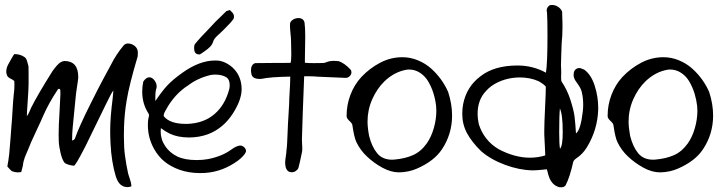

<svg xmlns="http://www.w3.org/2000/svg" viewBox="-20 -706 2976 793"><path d="M491.2 -519Q498.5 -526.4 507.8 -526.4Q523.9 -526.4 536.6 -516.1Q549.3 -505.9 549.3 -489.3Q549.3 -478.5 548.8 -473.6Q513.7 -356 502.9 -290Q494.1 -237.8 492.2 -181.2Q491.7 -168.5 491.7 -143.1Q491.7 -95.2 496.1 -64Q501 -26.4 509.3 11.2Q510.3 16.1 516.4 33.7Q522.5 51.3 522.5 59.6V63.5Q515.6 66.9 506.3 66.9Q490.7 66.9 478 56.6Q465.3 45.4 458 21.5Q440.4 -37.1 436.5 -112.8Q435.1 -142.6 435.1 -166.5Q435.1 -220.7 445.3 -299.3Q445.8 -304.2 446.3 -309.6Q446.8 -314.9 447.3 -321.8Q447.8 -328.6 448.2 -332Q442.4 -327.1 416.5 -273.4L333 -102.1Q329.1 -95.2 313.7 -65.4Q298.3 -35.6 286.6 -21.5Q265.1 -22.9 248 -32.2Q237.3 -44.4 230.5 -72.5Q223.6 -100.6 222.7 -123.5Q222.2 -132.8 222.2 -150.9Q222.2 -188.5 225.6 -238.8Q229.5 -310.5 229.5 -317.4Q229.5 -329.1 229 -335Q224.6 -342.8 218.8 -336.4Q180.7 -279.3 157.7 -226.1Q150.9 -209.5 128.2 -161.6Q105.5 -113.8 95.2 -86.4Q93.8 -83.5 88.9 -71.8Q84 -60.1 82 -54.7Q80.1 -49.3 77.6 -40Q75.2 -30.8 74.7 -22.9Q74.2 -19.5 67.9 4.4Q61.5 5.9 54.2 5.9Q41.5 5.9 28.3 0.5Q22.5 -3.9 10.3 -18.6Q15.1 -43 18.1 -70.6Q21 -98.1 23.4 -133.5Q25.9 -168.9 27.3 -186.5Q29.3 -205.1 31.7 -248.8Q34.2 -292.5 36.6 -314Q39.6 -334.5 39.6 -355.5Q39.6 -365.7 39.1 -371.1Q34.7 -376 26.6 -379.6Q18.6 -383.3 13.4 -388.2Q8.3 -393.1 6.3 -403.8Q5.9 -406.2 5.9 -411.1Q5.9 -424.8 14.2 -440.4Q15.1 -441.9 24.2 -458.3Q33.2 -474.6 38.6 -482.4H41Q62 -482.4 78.1 -472.2Q85 -468.8 88.1 -462.9Q91.3 -457 94 -445.8Q96.7 -434.6 97.7 -432.1Q98.1 -423.3 98.1 -405.3V-375.5V-358.9Q97.7 -334 94.5 -289.8Q91.3 -245.6 90.8 -226.1Q96.2 -231.9 101.6 -244.9Q106.9 -257.8 108.4 -260.7Q135.3 -314.5 197.3 -413.1Q199.2 -415.5 204.8 -422.9Q210.4 -430.2 213.6 -433.8Q216.8 -437.5 222.2 -442.6Q227.5 -447.8 233.4 -450.4Q239.3 -453.1 245.6 -454.1Q303.2 -454.1 303.2 -388.2Q303.2 -382.3 302.7 -379.4Q297.9 -350.1 293.9 -318.4Q290 -284.2 280.3 -180.2Q277.8 -154.8 277.8 -126Q280.8 -125.5 284.7 -128.4Q288.6 -131.3 289.6 -134.3Q298.3 -158.7 311 -187.3Q323.7 -215.8 332.5 -233.9Q341.3 -252 358.9 -287.1Q376.5 -322.3 382.8 -334.5Q384.8 -338.4 405.8 -378.4Q426.8 -418.5 438.5 -439Q459 -480.5 491.2 -519Z M915 -660.2Q918 -661.6 929.7 -664.6Q929.7 -664.6 934.6 -659.2Q939.5 -653.8 941.4 -652.3Q943.4 -648.9 944.8 -646Q948.2 -637.2 944.3 -627.4Q940.9 -622.6 932.6 -612.8Q897.5 -575.7 884.8 -564.9Q869.6 -552.2 862.8 -540.5Q857.4 -522.5 848.1 -513.2Q838.9 -503.9 826.2 -495.1Q823.2 -493.2 819.6 -490.5Q815.9 -487.8 814.9 -487.3Q813.5 -485.8 809.3 -483.6Q805.2 -481.4 804.7 -481Q799.8 -481 796.9 -481.9Q781.7 -484.9 781.7 -507.3Q781.7 -516.1 783.2 -520Q784.7 -524.4 790 -529.8Q790.5 -530.8 791.3 -531.5Q792 -532.2 792.5 -532.7Q793 -533.2 793.5 -533.7Q793.9 -534.2 793.9 -534.7Q806.2 -549.3 831.5 -575.2Q843.8 -587.9 853.5 -598.6Q863.3 -609.4 870.4 -616.7Q877.4 -624 890.6 -636.2Q896.5 -642.1 904.8 -650.1Q913.1 -658.2 915 -660.2ZM874.5 -456.1Q894 -455.6 913.3 -445.8Q932.6 -436 946.8 -420.9Q977.1 -388.2 978 -339.4V-337.9Q978 -293.9 941.9 -237.3Q901.9 -175.3 838.4 -151.4Q801.8 -138.2 760.7 -138.2Q714.8 -138.2 681.6 -153.8Q664.1 -162.1 644.5 -176.8Q643.6 -167 643.6 -163.1Q643.6 -129.9 662.4 -102.3Q681.2 -74.7 712.4 -59.6Q743.7 -44.9 792.5 -44.9Q816.9 -44.9 838.9 -48.8Q896.5 -60.1 934.1 -87.4Q957 -104.5 973.1 -105Q982.4 -104 989.3 -97.2Q996.1 -90.3 996.1 -82Q996.1 -81.5 995.8 -80.3Q995.6 -79.1 995.6 -78.6Q988.8 -62.5 963.4 -43Q901.9 2 832 7.8Q822.8 8.8 805.2 8.8Q760.3 8.8 721.2 -4.9Q685.1 -18.1 660.2 -38.1Q635.3 -58.1 617.2 -89.4Q590.8 -136.2 590.8 -188Q590.8 -202.6 591.8 -210.4Q591.8 -213.4 593.5 -219Q595.2 -224.6 595.5 -227.5Q595.7 -230.5 594.2 -235.8Q567.4 -276.4 567.4 -327.1Q567.4 -348.6 571.8 -369.1Q583.5 -386.7 596.7 -386.7Q608.4 -386.7 617.7 -374.5Q627 -362.3 627 -349.1Q627 -345.2 626.5 -343.3Q621.6 -329.6 621.6 -305.7V-296.9V-288.6Q649.9 -330.6 671.9 -354Q693.8 -377.4 732.4 -404.8Q803.7 -456.1 868.2 -456.1ZM851.1 -396.5Q796.9 -383.8 757.3 -353.5Q701.2 -317.9 665.5 -252.9Q664.6 -251 662.1 -246.3Q659.7 -241.7 658.7 -239.7Q657.7 -237.8 656.5 -232.9Q655.3 -228 656.7 -225.6Q682.1 -194.3 747.6 -194.3H753.9Q821.8 -196.8 866 -234.9Q910.2 -272.9 927.2 -339.4Q928.7 -346.7 928.7 -354.5Q928.7 -378.4 913.6 -387.7Q895 -397.9 869.6 -397.9Q860.4 -397.9 851.1 -396.5Z M1178.2 -610.8Q1181.6 -620.1 1191.4 -625.7Q1201.2 -631.3 1212.4 -631.3Q1233.4 -631.3 1237.8 -612.8Q1240.7 -590.3 1240.7 -555.7Q1240.7 -540 1240 -509.3Q1239.3 -478.5 1239.3 -463.4V-446.8Q1251.5 -445.3 1276.4 -445.3Q1301.8 -445.3 1314.5 -445.8Q1319.8 -445.8 1328.1 -449.2Q1341.3 -454.6 1359.4 -454.6Q1365.7 -454.6 1377.4 -453.6Q1402.8 -446.3 1429.7 -416.5Q1431.6 -410.6 1431.6 -408.2Q1431.6 -398.9 1424.8 -391.8Q1418 -384.8 1408.7 -384.3Q1330.6 -387.2 1293.9 -389.2Q1274.4 -391.1 1250 -391.1H1236.3Q1229.5 -223.6 1227.1 -133.3V-127Q1227.1 -121.6 1227.8 -110.1Q1228.5 -98.6 1228.5 -92.8Q1228.5 -82.5 1227.1 -77.1Q1218.8 -35.2 1212.4 -12.2Q1209 -4.4 1201.4 0.5Q1193.8 5.4 1185.1 5.4H1184.1Q1161.1 4.9 1158.2 -26.4Q1157.7 -28.8 1157.7 -34.2Q1157.7 -43 1160.4 -59.8Q1163.1 -76.7 1163.1 -84.5Q1164.6 -92.3 1165.8 -113.5Q1167 -134.8 1168 -161.4Q1168.9 -188 1169.4 -195.3Q1170.4 -209 1171.9 -236.8Q1173.3 -264.6 1174.3 -278.8Q1174.3 -294.9 1176.5 -330.1Q1178.7 -365.2 1178.7 -383.8V-389.6Q1095.7 -388.2 1060.5 -380.4Q1059.1 -380.4 1056.6 -380.1Q1054.2 -379.9 1053.2 -379.9Q1022.9 -379.9 1018.6 -399.4Q1016.6 -409.2 1016.6 -415.5Q1016.6 -439 1033.7 -445.3Q1061.5 -445.8 1112.5 -446Q1163.6 -446.3 1179.7 -446.3Q1183.1 -451.2 1183.1 -482.4Q1183.1 -500.5 1182.1 -536.6Q1182.1 -546.9 1179.9 -567.4Q1177.7 -587.9 1177.7 -599.1Q1177.7 -606.9 1178.2 -610.8Z M1642.1 -469.7Q1674.8 -469.7 1705.8 -457Q1736.8 -444.3 1760.5 -423.1Q1784.2 -401.9 1802 -377Q1819.8 -352.1 1831.1 -325.7Q1847.2 -275.9 1847.2 -229Q1847.2 -151.4 1804.7 -88.4Q1772.9 -41 1703.6 -10.3Q1669.4 4.9 1629.9 5.9H1627.9Q1594.7 5.9 1559.3 -13.4Q1523.9 -32.7 1495.1 -60.1Q1468.3 -85.4 1452.1 -118.7Q1442.9 -137.2 1435.5 -188.5Q1435.1 -195.8 1423.3 -206.5Q1411.6 -217.3 1411.6 -226.1V-227.1V-229Q1411.6 -272.5 1427.2 -314Q1442.9 -355.5 1472.2 -387.7Q1506.3 -423.8 1549.8 -446.8Q1593.3 -469.7 1642.1 -469.7ZM1661.6 -418.5Q1609.9 -410.2 1568.4 -370.6Q1537.1 -340.3 1517.6 -296.4Q1498 -252.4 1498 -204.1Q1498 -179.2 1504.4 -145Q1515.6 -100.1 1537.6 -73.2Q1559.6 -46.4 1599.6 -46.4Q1605.5 -46.4 1608.4 -46.9Q1653.3 -50.8 1686 -65.4Q1718.8 -80.1 1742.7 -113.8Q1761.2 -140.1 1771.7 -176.8Q1782.2 -213.4 1782.2 -248.5Q1782.2 -255.4 1781.2 -268.1Q1778.3 -294.4 1770.5 -319.8Q1762.7 -345.2 1749.5 -368.2Q1736.3 -391.1 1715.3 -405Q1694.3 -418.9 1668.9 -418.9Q1668 -418.9 1665.5 -418.7Q1663.1 -418.5 1661.6 -418.5Z M2251 -684.6Q2256.8 -685.5 2260.3 -685.5Q2273.4 -685.5 2285.2 -677.7Q2296.9 -669.9 2301.8 -657.7Q2301.8 -650.9 2302.2 -638.2Q2302.7 -625.5 2303 -615Q2303.2 -604.5 2303.2 -595.2Q2303.2 -559.1 2299.8 -527.8Q2299.8 -518.6 2298.3 -486.8Q2296.9 -455.1 2296.9 -438Q2296.9 -426.8 2297.9 -410.2V-404.8Q2297.9 -401.4 2297.6 -395Q2297.4 -388.7 2297.4 -385.7Q2297.4 -377.9 2298.8 -370.1Q2322.3 -335.9 2335.9 -293.7Q2349.6 -251.5 2353 -224.4Q2356.4 -197.3 2358.9 -154.8Q2378.4 -169.4 2387.2 -246.6Q2388.7 -259.8 2388.7 -274.4Q2388.7 -303.2 2382.3 -328.1Q2378.4 -342.8 2365.5 -360.1Q2352.5 -377.4 2351.6 -383.8Q2349.1 -388.7 2349.1 -397Q2349.1 -418.9 2366.7 -424.3Q2373.5 -425.3 2375.7 -425Q2377.9 -424.8 2384.8 -421.6Q2391.6 -418.5 2393.6 -418Q2421.9 -397 2436.3 -351.8Q2450.7 -306.6 2450.7 -261.7V-252.9Q2447.8 -169.9 2404.3 -98.1Q2386.2 -68.8 2360.4 -52.2Q2349.1 -43.9 2347.7 -37.6Q2333 26.9 2316.9 57.6Q2311.5 69.3 2291.5 67.4Q2263.2 61 2249.5 29.8Q2245.6 21 2238.8 -6.8Q2197.3 -2.4 2183.6 -2.4H2179.2Q2125 -3.4 2066.2 -25.1Q2007.3 -46.9 1967.3 -81.5Q1928.7 -119.1 1908.9 -155.8Q1889.2 -192.4 1889.2 -236.3Q1889.2 -257.8 1893.1 -276.9Q1907.2 -347.7 1963.9 -390.6Q2021 -435.5 2117.7 -435.5Q2180.7 -435.5 2234.9 -405.8Q2241.2 -445.3 2241.2 -558.6Q2241.2 -627.4 2239.3 -654.8Q2239.3 -656.2 2238.5 -658.4Q2237.8 -660.6 2237.8 -662.1Q2237.8 -676.3 2251 -684.6ZM1987.3 -330.1Q1952.6 -293.9 1952.6 -235.4Q1952.6 -216.3 1957.5 -193.4Q1979 -125.5 2039.6 -89.8Q2106 -54.7 2168.9 -54.7Q2201.2 -54.7 2231.9 -64V-69.3Q2231.9 -81.1 2230.2 -105.2Q2228.5 -129.4 2228 -150.4V-166.5Q2228 -196.3 2231.2 -261Q2234.4 -325.7 2234.4 -348.1Q2231.9 -351.6 2227.8 -355Q2223.6 -358.4 2220.7 -360.4Q2217.8 -362.3 2212.2 -366Q2206.5 -369.6 2204.6 -370.6Q2169.4 -386.2 2126 -386.2Q2116.7 -386.2 2098.1 -384.3Q2064.5 -379.9 2034.9 -365.5Q2005.4 -351.1 1987.3 -330.1ZM2292.5 -257.8Q2289.6 -228.5 2289.6 -160.2Q2289.6 -106.9 2293 -91.8Q2304.2 -103.5 2304.2 -160.2Q2304.2 -232.9 2292.5 -257.8Z M2720.2 -469.7Q2752.9 -469.7 2783.9 -457Q2814.9 -444.3 2838.6 -423.1Q2862.3 -401.9 2880.1 -377Q2897.9 -352.1 2909.2 -325.7Q2925.3 -275.9 2925.3 -229Q2925.3 -151.4 2882.8 -88.4Q2851.1 -41 2781.7 -10.3Q2747.6 4.9 2708 5.9H2706.1Q2672.9 5.9 2637.5 -13.4Q2602.1 -32.7 2573.2 -60.1Q2546.4 -85.4 2530.3 -118.7Q2521 -137.2 2513.7 -188.5Q2513.2 -195.8 2501.5 -206.5Q2489.7 -217.3 2489.7 -226.1V-227.1V-229Q2489.7 -272.5 2505.4 -314Q2521 -355.5 2550.3 -387.7Q2584.5 -423.8 2627.9 -446.8Q2671.4 -469.7 2720.2 -469.7ZM2739.7 -418.5Q2688 -410.2 2646.5 -370.6Q2615.2 -340.3 2595.7 -296.4Q2576.2 -252.4 2576.2 -204.1Q2576.2 -179.2 2582.5 -145Q2593.8 -100.1 2615.7 -73.2Q2637.7 -46.4 2677.7 -46.4Q2683.6 -46.4 2686.5 -46.9Q2731.4 -50.8 2764.2 -65.4Q2796.9 -80.1 2820.8 -113.8Q2839.4 -140.1 2849.9 -176.8Q2860.4 -213.4 2860.4 -248.5Q2860.4 -255.4 2859.4 -268.1Q2856.4 -294.4 2848.6 -319.8Q2840.8 -345.2 2827.6 -368.2Q2814.5 -391.1 2793.5 -405Q2772.5 -418.9 2747.1 -418.9Q2746.1 -418.9 2743.7 -418.7Q2741.2 -418.5 2739.7 -418.5Z"/></svg>

Font: Avessa
Style: Medium
Weight: 500
Designer: Arman Khorramak
Foundry: Arman Khorramak
Version: Version 1.000; ttfautohint (v1.8.1)